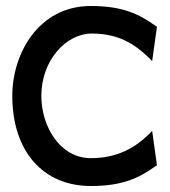

<svg xmlns="http://www.w3.org/2000/svg" viewBox="-20 -610 568 641"><path d="M21 -290C21 -106 123 11 283 11C390 11 444 -16 499 -55L504 -58L488 -173L474 -159C430 -117 372 -82 283 -82C181 -82 118 -187 118 -290C118 -407 199 -498 287 -498C376 -498 430 -462 474 -420L488 -406L504 -521L499 -524C444 -563 390 -590 283 -590C109 -590 21 -431 21 -290Z"/></svg>

Font: Charger Sport
Style: Bd
Weight: 700
Designer: Jasper
Foundry: Cannot Into Space Fonts
Version: Version 1.1